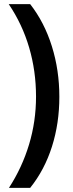

<svg xmlns="http://www.w3.org/2000/svg" viewBox="-20 -744 350 922"><path d="M265 -279Q265 -152 229.5 -40Q194 72 125 158H23Q86 61 119.5 -50Q153 -161 153 -280Q153 -403 120 -515.5Q87 -628 22 -724H125Q193 -637 229 -522Q265 -407 265 -279Z"/></svg>

Font: Noto Sans Lao Looped UI Cond SmBd
Style: Regular
Weight: 600
Width: 3
Designer: Mark Frömberg, Ben Mitchell
Foundry: The Fontpad Ltd
Version: Version 1.001; ttfautohint (v1.8.4.7-5d5b)